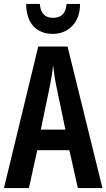

<svg xmlns="http://www.w3.org/2000/svg" viewBox="-20 -949 537 969"><path d="M373 0 330 -191H168L126 0H0L173 -714H321L497 0ZM267 -501Q260 -533 255.5 -563.5Q251 -594 248 -619Q243 -568 229 -502L186 -295H310ZM384 -929Q384 -859 345 -818.5Q306 -778 246 -778Q186 -778 149.5 -816Q113 -854 112 -929H181Q186 -859 248 -859Q278 -859 295.5 -875.5Q313 -892 316 -929Z"/></svg>

Font: Noto Sans Lao ExtraCondensed SemiBold
Style: Regular
Weight: 600
Width: 2
Designer: Monotype Design Team
Foundry: Monotype Imaging Inc.
Version: Version 2.003; ttfautohint (v1.8.4.7-5d5b)